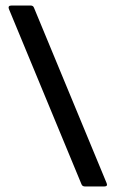

<svg xmlns="http://www.w3.org/2000/svg" viewBox="-20 -675 418 695"><path d="M288 0Q278 0 275 -8L12 -643Q8 -655 22 -655H91Q100 -655 103 -647L366 -12Q371 0 357 0Z"/></svg>

Font: Sofia Sans Medium
Style: Regular
Weight: 500
Designer: Botio Nikoltchev, Ani Petrova
Foundry: lettersoup
Version: Version 4.101; ttfautohint (v1.8.4.7-5d5b)